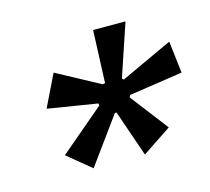

<svg xmlns="http://www.w3.org/2000/svg" viewBox="-58 -805 483 441"><g transform="rotate(-15 183.5 -584.5)"><path d="M115 -431 59 -477 165 -567 164 -572 46 -591 83 -667 185 -612 191 -613 196 -738H273L231 -613L235 -610L358 -667L367 -591L240 -572L237 -567L306 -477L237 -431L199 -541H195Z"/></g></svg>

Font: Manuale
Style: Italic
Weight: 400
Italic angle: -11°
Designer: Eduardo Tunni / Pablo Cosgaya
Foundry: Eduardo Tunni / Pablo Cosgaya
Version: Version 1.002